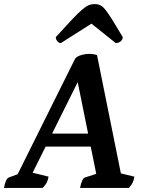

<svg xmlns="http://www.w3.org/2000/svg" viewBox="-52 -919 706 939"><path d="M-32.5 0Q-28.5 -21.9 -22.6 -35.1Q-16.7 -48.4 -9.2 -50.9L59 -76.1L20.3 -38.8L313.3 -627.9Q318.7 -638.6 331.6 -644.6Q344.5 -650.6 358.9 -653Q373.2 -655.5 382.4 -655.5Q393.9 -655.5 403.9 -654Q414 -652.5 422.5 -649.6L545 -42.2L521.3 -75.3L605.1 -55.1Q602.7 -38.9 597 -26.6Q591.4 -14.3 578.2 0H339.4Q343.9 -21.9 349.8 -35.1Q355.7 -48.4 363.2 -50.9L431.8 -72.9L423.7 -43.9L318.9 -562.6L350.9 -563.2L91 -41.1L90.2 -78.5L185.6 -55.1Q182.6 -38.9 176.7 -26.6Q170.8 -14.3 156.6 0ZM149.8 -202 172.6 -265.7H403.5L407.6 -202ZM410.6 -899.1Q425.8 -899.1 438 -893.5Q450.2 -887.9 463.5 -871.3Q476.7 -854.8 496.8 -822.8Q516.9 -790.9 548.3 -737.7Q548.3 -725.7 538.3 -717Q528.2 -708.4 513.9 -708.4L384.1 -812.3H409.3L245.8 -708.4Q236.4 -708.4 228.7 -717Q221 -725.7 221 -737.7Q269.5 -790.9 299.5 -822.8Q329.6 -854.8 348.8 -871.3Q368 -887.9 381.7 -893.5Q395.4 -899.1 410.6 -899.1Z"/></svg>

Font: Petrona
Style: Italic
Weight: 400
Italic angle: -9°
Designer: Ringo R. Seeber
Foundry: Ringo R. Seeber
Version: Version 2.001; ttfautohint (v1.8.3)